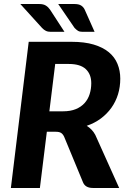

<svg xmlns="http://www.w3.org/2000/svg" viewBox="-20 -933 646 953"><path d="M34 0ZM212.5 -279 178 0H34L122.5 -725.5H335Q399.5 -725.5 445.2 -711.8Q491 -698 520.2 -673.8Q549.5 -649.5 563.2 -615.8Q577 -582 577 -542.5Q577 -501.5 565.8 -465Q554.5 -428.5 533 -398.2Q511.5 -368 480.8 -345Q450 -322 410.5 -308.5Q423.5 -300.5 434.2 -289.5Q445 -278.5 453 -263.5L571.5 0H441Q403.5 0 392 -28L298.5 -254Q292.5 -267 283.5 -273Q274.5 -279 256.5 -279ZM254 -615.5 225 -380.5H292.5Q330 -380.5 356.5 -391.5Q383 -402.5 400 -421.5Q417 -440.5 425 -466Q433 -491.5 433 -520Q433 -564.5 405.8 -590Q378.5 -615.5 321.5 -615.5ZM351 -913Q371 -913 382.8 -905.5Q394.5 -898 400.5 -885L449.5 -775H389.5Q375.5 -775 367.2 -780Q359 -785 350 -794.5L269 -913ZM176 -913Q195.5 -913 207.8 -905.2Q220 -897.5 228.5 -885L300 -775H232Q217.5 -775 207.8 -779.8Q198 -784.5 188.5 -794.5L81 -913Z"/></svg>

Font: Lato Heavy
Style: Italic
Weight: 800
Italic angle: -7°
Designer: Lukasz Dziedzic
Foundry: tyPoland Lukasz Dziedzic
Version: Version 2.007; 2014-02-27